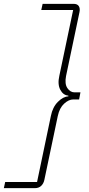

<svg xmlns="http://www.w3.org/2000/svg" viewBox="-69 -813 462 1000"><path d="M314 -793Q334 -793 341.5 -781Q349 -769 345 -750L275 -417Q267 -376 282 -354Q297 -332 319 -332H350L343 -295H312Q289 -295 265 -273Q241 -251 232 -209L162 124Q158 143 145.5 155Q133 167 112 167H-49L-42 135H124L196 -209Q205 -255 232.5 -282.5Q260 -310 287 -311V-315Q260 -317 245 -345.5Q230 -374 240 -418L312 -761H146L153 -793Z"/></svg>

Font: Mona Sans ExtraLight
Style: Italic
Weight: 200
Italic angle: -11.6951°
Designer: Deni Anggara
Foundry: GitHub
Version: Version 2.000